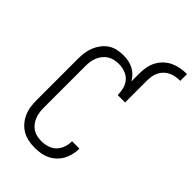

<svg xmlns="http://www.w3.org/2000/svg" viewBox="-275 -1022 1124 1124"><g transform="rotate(45 286.5 -460.0)"><path d="M247 8Q221 8 195 3Q169 -2 146 -15Q123 -28 105.5 -48Q88 -68 77 -92Q66 -116 62 -142.5Q58 -169 58 -195V-540Q58 -565 61.5 -590.5Q65 -616 74.5 -639.5Q84 -663 99.5 -683.5Q115 -704 136 -718Q157 -732 182 -737.5Q207 -743 232 -743Q253 -743 274 -739Q295 -735 313.5 -725.5Q332 -716 347.5 -701Q363 -686 373 -667V-735Q373 -761 378 -787.5Q383 -814 395.5 -837Q408 -860 427.5 -878.5Q447 -897 471 -908Q495 -919 521 -923.5Q547 -928 573 -928V-872Q555 -872 536.5 -869Q518 -866 501 -858Q484 -850 470.5 -837Q457 -824 448.5 -807Q440 -790 437 -772Q434 -754 434 -735V-554H373Q373 -580 366.5 -605.5Q360 -631 343 -650.5Q326 -670 301 -679Q276 -688 250 -688Q231 -688 212.5 -684Q194 -680 178 -670Q162 -660 150.5 -645.5Q139 -631 131.5 -613.5Q124 -596 121.5 -577.5Q119 -559 119 -540V-195Q119 -176 121.5 -158Q124 -140 131 -122.5Q138 -105 149.5 -90Q161 -75 176.5 -65Q192 -55 210.5 -51Q229 -47 247 -47Q272 -47 297 -54.5Q322 -62 340 -80Q358 -98 366.5 -122.5Q375 -147 375 -172Q375 -172 375 -172.5Q375 -173 375 -174H436Q436 -173 436 -172.5Q436 -172 436 -171Q436 -147 430 -122.5Q424 -98 412.5 -77Q401 -56 382.5 -38.5Q364 -21 342 -10.5Q320 0 296 4Q272 8 247 8Z"/></g></svg>

Font: Iosevka Term Light
Style: Regular
Weight: 300
Monospace: yes
Designer: Belleve Invis
Foundry: Belleve Invis
Version: Version 9.0.1; ttfautohint (v1.8.3)